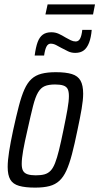

<svg xmlns="http://www.w3.org/2000/svg" viewBox="-20 -847 453 875"><path d="M140 8Q95 8 67 0Q39 -8 27 -28.5Q15 -49 15 -86Q15 -115 21.5 -156.5Q28 -198 40 -254Q54 -318 66 -364Q78 -410 91.5 -440Q105 -470 123.5 -487Q142 -504 169 -511Q196 -518 234 -518Q280 -518 307.5 -509.5Q335 -501 347 -479.5Q359 -458 359 -420Q359 -392 352 -351Q345 -310 333 -254Q320 -190 308 -144.5Q296 -99 282.5 -69.5Q269 -40 250.5 -23Q232 -6 205.5 1Q179 8 140 8ZM143 -48Q167 -48 183 -52.5Q199 -57 210.5 -69Q222 -81 231 -104Q240 -127 249 -163.5Q258 -200 269 -254Q281 -312 287.5 -349Q294 -386 294 -409Q294 -431 288 -442Q282 -453 268 -457.5Q254 -462 231 -462Q202 -462 184 -454.5Q166 -447 153.5 -426Q141 -405 130.5 -363.5Q120 -322 105 -254Q92 -198 85.5 -161Q79 -124 79 -100Q79 -79 85.5 -68Q92 -57 106.5 -52.5Q121 -48 143 -48ZM138 -594Q143 -632 151.5 -655Q160 -678 175 -689Q190 -700 214 -700Q232 -700 247.5 -693Q263 -686 279 -676Q291 -669 302.5 -663.5Q314 -658 325 -658Q338 -658 345 -671Q352 -684 355 -711H398Q395 -676 386 -652.5Q377 -629 362 -617.5Q347 -606 323 -606Q305 -606 290.5 -613Q276 -620 259 -629Q247 -636 235 -642Q223 -648 211 -648Q199 -648 192 -635Q185 -622 181 -594ZM187 -781 197 -827H413L404 -781Z"/></svg>

Font: Saira ExtraCondensed
Style: Italic
Weight: 400
Width: 2
Italic angle: -12°
Designer: Hector Gatti with collaboration of the Omnibus-Type team
Foundry: Omnibus-Type
Version: Version 1.101